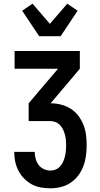

<svg xmlns="http://www.w3.org/2000/svg" viewBox="-20 -796 540 1039"><path d="M253 223Q227 223 201 218.5Q175 214 152 201.5Q129 189 110.5 170Q92 151 80 128Q68 105 62.5 79.5Q57 54 57 28V26H168V27Q168 45 173 63.5Q178 82 189 96.5Q200 111 217 119Q234 127 253 127Q268 127 282 121Q296 115 306 103.5Q316 92 322 78.5Q328 65 331.5 50Q335 35 336.5 20Q338 5 338 -10Q338 -25 336.5 -39.5Q335 -54 331 -68.5Q327 -83 320.5 -96.5Q314 -110 303.5 -120.5Q293 -131 279 -136Q265 -141 250 -141H135V-237L294 -424H59V-520H412V-424L254 -237Q282 -237 310 -230Q338 -223 362 -208Q386 -193 403.5 -170Q421 -147 431.5 -120.5Q442 -94 445.5 -66Q449 -38 449 -10Q449 19 445 48Q441 77 431 103.5Q421 130 403.5 153.5Q386 177 362 193Q338 209 309.5 216Q281 223 253 223ZM192 -600 100 -738 156 -776 250 -667 344 -776 400 -738 308 -600Z"/></svg>

Font: Iosevka Fixed
Style: Bold
Weight: 700
Monospace: yes
Designer: Belleve Invis
Foundry: Belleve Invis
Version: Version 32.3.0